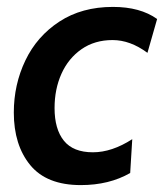

<svg xmlns="http://www.w3.org/2000/svg" viewBox="-20 -526 475 556"><path d="M20 -200Q20 -281 53.5 -351Q87 -421 152 -463.5Q217 -506 307 -506Q386 -506 435 -471L407 -373Q357 -410 306 -410Q254 -410 216 -383.5Q178 -357 158 -312.5Q138 -268 138 -213Q138 -152 165 -118.5Q192 -85 249 -85Q304 -85 363 -123L357 -25Q296 10 214 10Q115 10 67.5 -48Q20 -106 20 -200Z"/></svg>

Font: Cabin SemiBold
Style: Italic
Weight: 600
Italic angle: -7°
Designer: Pablo Impallari
Foundry: Pablo Impallari. http://www.impallari.com Igino Marini. http://www.ikern.com
Version: Version 2.200